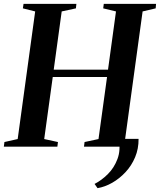

<svg xmlns="http://www.w3.org/2000/svg" viewBox="-35 -763 832 999"><path d="M686 -40.5Q686.5 11 668 55Q649.5 99 618 132.8Q586.5 166.5 548.8 188Q511 209.5 472.5 216L457 194Q494 175 526.5 142.5Q559 110 576.2 64.2Q593.5 18.5 583 -40.5ZM-15 0 -12 -24 57 -39.5 148 -703.5 84 -719.5 87.5 -743H362.5L360 -719.5L286 -703.5L244.5 -400.5H527L568.5 -703.5L502 -719.5L505 -743H777L775 -719.5L707 -703.5L616 -39.5L681.5 -24L678.5 0H402L405 -24L477.5 -39.5L522 -362.5H239.5L195 -39.5L266.5 -24L263.5 0Z"/></svg>

Font: Merriweather 120pt SemiBold
Style: Italic
Weight: 600
Italic angle: -7.8°
Version: Version 2.101